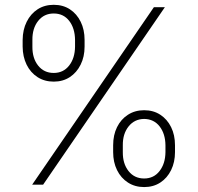

<svg xmlns="http://www.w3.org/2000/svg" viewBox="-20 -757 810 787"><path d="M443.8 -133.3V-161.6Q443.8 -203.6 459.7 -235.8Q475.6 -268.1 504.4 -286.6Q533.2 -305.2 570.8 -305.2Q608.9 -305.2 637.2 -286.6Q665.5 -268.1 681.4 -235.8Q697.3 -203.6 697.3 -161.6V-133.3Q697.3 -92.3 681.4 -59.8Q665.5 -27.3 637.2 -8.8Q608.9 9.8 570.8 9.8Q533.2 9.8 504.4 -8.8Q475.6 -27.3 459.7 -59.8Q443.8 -92.3 443.8 -133.3ZM483.4 -161.6V-133.3Q482.9 -86.4 506.8 -55.9Q530.8 -25.4 570.8 -25.4Q610.4 -25.4 634 -55.9Q657.7 -86.4 658.2 -133.3V-161.6Q657.7 -208.5 634.3 -238.8Q610.8 -269 570.8 -269.5Q531.2 -269 507.1 -238.8Q482.9 -208.5 483.4 -161.6ZM72.8 -565.9V-593.3Q73.2 -635.3 89.4 -667.7Q105.5 -700.2 134 -718.8Q162.6 -737.3 200.2 -737.3Q238.3 -737.3 266.6 -718.8Q294.9 -700.2 310.8 -667.7Q326.7 -635.3 326.7 -593.3V-565.9Q326.7 -524.4 310.5 -491.9Q294.4 -459.5 266.1 -440.9Q237.8 -422.4 200.2 -422.4Q162.6 -422.4 133.8 -440.9Q105 -459.5 89.1 -491.9Q73.2 -524.4 72.8 -565.9ZM112.8 -593.3V-565.9Q112.3 -518.6 136.2 -488.3Q160.2 -458 200.2 -458Q239.7 -458 263.4 -488.3Q287.1 -518.6 287.6 -565.9V-593.3Q287.1 -641.1 263.7 -671.4Q240.2 -701.7 200.2 -701.7Q160.6 -701.7 136.5 -671.4Q112.3 -641.1 112.8 -593.3ZM111.8 0 610.8 -727.5H655.8L156.7 0Z"/></svg>

Font: Inter Tight ExtraLight
Style: Regular
Weight: 250
Designer: Rasmus Andersson
Foundry: rsms
Version: Version 3.004